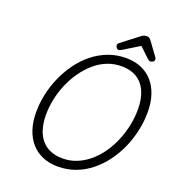

<svg xmlns="http://www.w3.org/2000/svg" viewBox="-231 -1561 1602 1759"><g transform="rotate(20 570.0 -682.0)"><path d="M534 19Q453 19 387 -8.5Q321 -36 274.5 -88.5Q228 -141 203.5 -215.5Q179 -290 179 -383Q179 -470 198 -558.5Q217 -647 254 -730.5Q291 -814 343.5 -886.5Q396 -959 464 -1013.5Q532 -1068 613 -1099Q694 -1130 787 -1130Q868 -1130 933.5 -1102.5Q999 -1075 1045 -1023Q1091 -971 1115.5 -897.5Q1140 -824 1140 -732Q1140 -641 1120.5 -550.5Q1101 -460 1064 -376Q1027 -292 973.5 -220Q920 -148 853 -94.5Q786 -41 706 -11Q626 19 534 19ZM549 -66Q624 -66 689.5 -93Q755 -120 810.5 -167.5Q866 -215 910 -278.5Q954 -342 984.5 -416Q1015 -490 1031 -567.5Q1047 -645 1047 -722Q1047 -800 1029 -860Q1011 -920 976 -961.5Q941 -1003 890 -1024Q839 -1045 772 -1045Q699 -1045 633 -1018.5Q567 -992 511.5 -943.5Q456 -895 411.5 -832Q367 -769 336 -696Q305 -623 288.5 -546Q272 -469 272 -393Q272 -315 290 -254Q308 -193 343.5 -151.5Q379 -110 430.5 -88Q482 -66 549 -66ZM692 -1176Q680 -1176 671.5 -1188Q663 -1200 663 -1211Q663 -1220 666.5 -1225Q670 -1230 674 -1234L839 -1361Q854 -1373 867.5 -1378Q881 -1383 897 -1383Q910 -1383 920 -1376.5Q930 -1370 939 -1357L1034 -1227Q1039 -1220 1039.5 -1214.5Q1040 -1209 1040 -1204Q1040 -1192 1027 -1184Q1014 -1176 1005 -1176Q995 -1176 988 -1180.5Q981 -1185 973 -1192L878 -1282L723 -1187Q716 -1183 708 -1179.5Q700 -1176 692 -1176Z"/></g></svg>

Font: Playwrite CU
Style: Regular
Weight: 400
Designer: Veronika Burian, José Scaglione
Foundry: TypeTogether
Version: Version 1.002